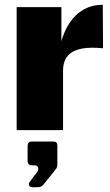

<svg xmlns="http://www.w3.org/2000/svg" viewBox="-20 -547 461 807"><path d="M50 0H245V-248C245 -302 268 -359 413 -344L412 -527C316 -527 262 -457 238 -374V-517H50ZM115 240H133C150 240 157 237 165 226L217 161C218 158 221 153 221 148V63C221 54 216 48 205 48H113C103 48 96 54 96 67V127C96 142 101 148 118 148H127C140 148 146 163 136 176L103 220C98 228 104 240 115 240Z"/></svg>

Font: United Sans Black
Style: Regular
Weight: 900
Designer: Pablo Impallari, Rodrigo Fuenzalida (Modified by Dan O. Williams)
Version: Version 1.000;PS 001.000;hotconv 1.0.88;makeotf.lib2.5.64775